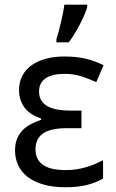

<svg xmlns="http://www.w3.org/2000/svg" viewBox="-20 -786 493 816"><path d="M326.2 -315.9V-241.2H263.2Q195.8 -241.2 163.3 -219Q130.9 -196.8 130.9 -150.9Q130.9 -126 140.9 -109.1Q150.9 -92.3 168 -82Q185.1 -71.8 208.5 -67.4Q231.9 -63 258.8 -63Q283.7 -63 306.2 -66.7Q328.6 -70.3 348.4 -76.2Q368.2 -82 385.5 -89.6Q402.8 -97.2 418 -105V-26.9Q389.2 -10.3 350.6 -0.2Q312 9.8 258.8 9.8Q203.6 9.8 163.1 -2.2Q122.6 -14.2 96.2 -35.2Q69.8 -56.2 56.9 -84.7Q43.9 -113.3 43.9 -146Q43.9 -176.3 53.2 -197.8Q62.5 -219.2 77.9 -234.4Q93.3 -249.5 113.3 -259.5Q133.3 -269.5 154.8 -276.9V-282.2Q133.8 -289.1 116.7 -299.6Q99.6 -310.1 87.2 -325.2Q74.7 -340.3 67.9 -359.9Q61 -379.4 61 -403.8Q61 -438 75.2 -464.6Q89.4 -491.2 115 -509.3Q140.6 -527.3 175.8 -536.6Q210.9 -545.9 252.9 -545.9Q278.8 -545.9 300.8 -543.7Q322.8 -541.5 342.8 -536.9Q362.8 -532.2 381.6 -525.4Q400.4 -518.6 419.9 -508.8L389.2 -437Q352.5 -453.6 321 -462.9Q289.6 -472.2 254.9 -472.2Q202.1 -472.2 174.1 -453.4Q146 -434.6 146 -397Q146 -375 155.5 -359.4Q165 -343.8 182.6 -334.2Q200.2 -324.7 224.6 -320.3Q249 -315.9 278.8 -315.9ZM219.7 -619.1Q224.6 -633.8 229.5 -652.6Q234.4 -671.4 239 -691.2Q243.7 -710.9 247.6 -730.5Q251.5 -750 253.4 -766.1H350.6V-755.9Q347.7 -744.1 339.6 -725.1Q331.5 -706.1 320.6 -684.8Q309.6 -663.6 296.9 -642.6Q284.2 -621.6 272.5 -606H219.7Z"/></svg>

Font: Genotype
Style: Regular
Weight: 400
Foundry: Ascender Corporation
Version: Version 1.00